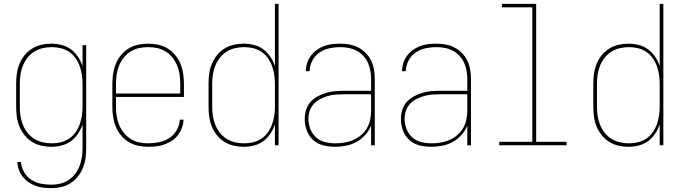

<svg xmlns="http://www.w3.org/2000/svg" viewBox="-20 -755 3540 998"><path d="M247 223Q226 223 205.5 220.5Q185 218 165.5 211Q146 204 128.5 192Q111 180 98 163.5Q85 147 78 127.5Q71 108 70 87H89Q91 114 105 139Q119 164 142 179Q165 194 192 199.5Q219 205 247 205Q270 205 293.5 199.5Q317 194 336.5 181Q356 168 370.5 149Q385 130 393.5 108Q402 86 405.5 62.5Q409 39 409 15V-108Q400 -82 385 -59.5Q370 -37 348 -21Q326 -5 299.5 1.5Q273 8 246 8Q220 8 194 2Q168 -4 146 -18Q124 -32 107.5 -52.5Q91 -73 81 -97.5Q71 -122 67.5 -148Q64 -174 64 -200V-320Q64 -346 67.5 -372Q71 -398 81 -422.5Q91 -447 107.5 -467.5Q124 -488 146 -502Q168 -516 194 -522Q220 -528 246 -528Q273 -528 299.5 -521.5Q326 -515 348 -499Q370 -483 385 -460.5Q400 -438 409 -412V-520H428V15Q428 41 424.5 67Q421 93 411 117.5Q401 142 385 162.5Q369 183 347 197Q325 211 299 217Q273 223 247 223ZM249 -10Q273 -10 296 -15.5Q319 -21 338.5 -34Q358 -47 372 -66.5Q386 -86 394 -108Q402 -130 405.5 -153.5Q409 -177 409 -200V-320Q409 -343 405.5 -366.5Q402 -390 394 -412Q386 -434 372 -453.5Q358 -473 338.5 -486Q319 -499 296 -504.5Q273 -510 249 -510Q225 -510 201.5 -504.5Q178 -499 158 -486.5Q138 -474 123 -455Q108 -436 99 -413.5Q90 -391 86.5 -367.5Q83 -344 83 -320V-200Q83 -176 86.5 -152.5Q90 -129 99 -106.5Q108 -84 123 -65Q138 -46 158 -33.5Q178 -21 201.5 -15.5Q225 -10 249 -10Z M751 8Q724 8 698 2.5Q672 -3 649.5 -16.5Q627 -30 609.5 -51Q592 -72 582 -96.5Q572 -121 568 -147Q564 -173 564 -200V-320Q564 -346 568 -372.5Q572 -399 582 -423.5Q592 -448 609 -468.5Q626 -489 648.5 -503Q671 -517 697.5 -522.5Q724 -528 750 -528Q776 -528 802.5 -522.5Q829 -517 851.5 -503Q874 -489 891 -468.5Q908 -448 918 -423.5Q928 -399 932 -372.5Q936 -346 936 -320V-251H583V-200Q583 -176 586.5 -152Q590 -128 599 -106Q608 -84 623.5 -65Q639 -46 659 -33Q679 -20 703 -15Q727 -10 751 -10Q779 -10 807.5 -16Q836 -22 860 -37.5Q884 -53 898.5 -78.5Q913 -104 915 -133H934Q933 -111 925.5 -90.5Q918 -70 905 -53Q892 -36 874 -24Q856 -12 835.5 -4.5Q815 3 793.5 5.5Q772 8 751 8ZM583 -269H917V-320Q917 -344 913.5 -368Q910 -392 901 -414Q892 -436 877 -455Q862 -474 841.5 -487Q821 -500 797.5 -505Q774 -510 750 -510Q726 -510 702.5 -505Q679 -500 658.5 -487Q638 -474 623 -455Q608 -436 599 -414Q590 -392 586.5 -368Q583 -344 583 -320Z M1246 8Q1220 8 1194 2Q1168 -4 1146 -18Q1124 -32 1107.5 -52.5Q1091 -73 1081 -97.5Q1071 -122 1067.5 -148Q1064 -174 1064 -200V-320Q1064 -346 1067.5 -372Q1071 -398 1081 -422.5Q1091 -447 1107.5 -467.5Q1124 -488 1146 -502Q1168 -516 1194 -522Q1220 -528 1246 -528Q1273 -528 1299.5 -521.5Q1326 -515 1348 -499Q1370 -483 1385 -460.5Q1400 -438 1409 -412V-735H1428V0H1409V-108Q1400 -82 1385 -59.5Q1370 -37 1348 -21Q1326 -5 1299.5 1.5Q1273 8 1246 8ZM1249 -10Q1273 -10 1296 -15.5Q1319 -21 1338.5 -34Q1358 -47 1372 -66.5Q1386 -86 1394 -108Q1402 -130 1405.5 -153.5Q1409 -177 1409 -200V-320Q1409 -343 1405.5 -366.5Q1402 -390 1394 -412Q1386 -434 1372 -453.5Q1358 -473 1338.5 -486Q1319 -499 1296 -504.5Q1273 -510 1249 -510Q1225 -510 1201.5 -504.5Q1178 -499 1158 -486.5Q1138 -474 1123 -455Q1108 -436 1099 -413.5Q1090 -391 1086.5 -367.5Q1083 -344 1083 -320V-200Q1083 -176 1086.5 -152.5Q1090 -129 1099 -106.5Q1108 -84 1123 -65Q1138 -46 1158 -33.5Q1178 -21 1201.5 -15.5Q1225 -10 1249 -10Z M1721 8Q1690 8 1660 0.5Q1630 -7 1607.5 -27.5Q1585 -48 1574.5 -77Q1564 -106 1564 -136Q1564 -160 1571 -183.5Q1578 -207 1593.5 -224.5Q1609 -242 1630 -253.5Q1651 -265 1674 -272Q1697 -279 1720.5 -281Q1744 -283 1768 -283H1909V-345Q1909 -366 1905 -388Q1901 -410 1892 -429.5Q1883 -449 1867.5 -465.5Q1852 -482 1832.5 -492Q1813 -502 1791.5 -506Q1770 -510 1748 -510Q1720 -510 1692 -504Q1664 -498 1640.5 -482Q1617 -466 1603.5 -440Q1590 -414 1589 -385H1570Q1570 -407 1576.5 -427.5Q1583 -448 1596 -465.5Q1609 -483 1626.5 -495.5Q1644 -508 1664 -515.5Q1684 -523 1705.5 -525.5Q1727 -528 1748 -528Q1773 -528 1797 -523.5Q1821 -519 1842.5 -508Q1864 -497 1881.5 -479Q1899 -461 1909.5 -439Q1920 -417 1924 -393Q1928 -369 1928 -345V0H1909V-102Q1898 -75 1878 -53Q1858 -31 1832.5 -17Q1807 -3 1778.5 2.5Q1750 8 1721 8ZM1724 -10Q1747 -10 1771 -14Q1795 -18 1816.5 -27.5Q1838 -37 1856.5 -52.5Q1875 -68 1887 -88.5Q1899 -109 1904 -132.5Q1909 -156 1909 -180V-265H1768Q1747 -265 1726 -263.5Q1705 -262 1684.5 -256Q1664 -250 1645 -240.5Q1626 -231 1611.5 -215.5Q1597 -200 1590 -179.5Q1583 -159 1583 -138Q1583 -111 1593 -85Q1603 -59 1623 -41Q1643 -23 1670 -16.5Q1697 -10 1724 -10Z M2221 8Q2190 8 2160 0.5Q2130 -7 2107.5 -27.5Q2085 -48 2074.5 -77Q2064 -106 2064 -136Q2064 -160 2071 -183.5Q2078 -207 2093.5 -224.5Q2109 -242 2130 -253.5Q2151 -265 2174 -272Q2197 -279 2220.5 -281Q2244 -283 2268 -283H2409V-345Q2409 -366 2405 -388Q2401 -410 2392 -429.5Q2383 -449 2367.5 -465.5Q2352 -482 2332.5 -492Q2313 -502 2291.5 -506Q2270 -510 2248 -510Q2220 -510 2192 -504Q2164 -498 2140.5 -482Q2117 -466 2103.5 -440Q2090 -414 2089 -385H2070Q2070 -407 2076.5 -427.5Q2083 -448 2096 -465.5Q2109 -483 2126.5 -495.5Q2144 -508 2164 -515.5Q2184 -523 2205.5 -525.5Q2227 -528 2248 -528Q2273 -528 2297 -523.5Q2321 -519 2342.5 -508Q2364 -497 2381.5 -479Q2399 -461 2409.5 -439Q2420 -417 2424 -393Q2428 -369 2428 -345V0H2409V-102Q2398 -75 2378 -53Q2358 -31 2332.5 -17Q2307 -3 2278.5 2.5Q2250 8 2221 8ZM2224 -10Q2247 -10 2271 -14Q2295 -18 2316.5 -27.5Q2338 -37 2356.5 -52.5Q2375 -68 2387 -88.5Q2399 -109 2404 -132.5Q2409 -156 2409 -180V-265H2268Q2247 -265 2226 -263.5Q2205 -262 2184.5 -256Q2164 -250 2145 -240.5Q2126 -231 2111.5 -215.5Q2097 -200 2090 -179.5Q2083 -159 2083 -138Q2083 -111 2093 -85Q2103 -59 2123 -41Q2143 -23 2170 -16.5Q2197 -10 2224 -10Z M2575 0V-18H2747V-717H2589V-735H2767V-18H2925V0Z M3246 8Q3220 8 3194 2Q3168 -4 3146 -18Q3124 -32 3107.5 -52.5Q3091 -73 3081 -97.5Q3071 -122 3067.5 -148Q3064 -174 3064 -200V-320Q3064 -346 3067.5 -372Q3071 -398 3081 -422.5Q3091 -447 3107.5 -467.5Q3124 -488 3146 -502Q3168 -516 3194 -522Q3220 -528 3246 -528Q3273 -528 3299.5 -521.5Q3326 -515 3348 -499Q3370 -483 3385 -460.5Q3400 -438 3409 -412V-735H3428V0H3409V-108Q3400 -82 3385 -59.5Q3370 -37 3348 -21Q3326 -5 3299.5 1.5Q3273 8 3246 8ZM3249 -10Q3273 -10 3296 -15.5Q3319 -21 3338.5 -34Q3358 -47 3372 -66.5Q3386 -86 3394 -108Q3402 -130 3405.5 -153.5Q3409 -177 3409 -200V-320Q3409 -343 3405.5 -366.5Q3402 -390 3394 -412Q3386 -434 3372 -453.5Q3358 -473 3338.5 -486Q3319 -499 3296 -504.5Q3273 -510 3249 -510Q3225 -510 3201.5 -504.5Q3178 -499 3158 -486.5Q3138 -474 3123 -455Q3108 -436 3099 -413.5Q3090 -391 3086.5 -367.5Q3083 -344 3083 -320V-200Q3083 -176 3086.5 -152.5Q3090 -129 3099 -106.5Q3108 -84 3123 -65Q3138 -46 3158 -33.5Q3178 -21 3201.5 -15.5Q3225 -10 3249 -10Z"/></svg>

Font: Iosevka Curly Thin
Style: Regular
Weight: 100
Monospace: yes
Designer: Belleve Invis
Foundry: Belleve Invis
Version: Version 22.1.2; ttfautohint (v1.8.4)